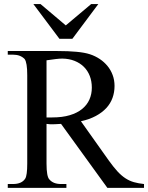

<svg xmlns="http://www.w3.org/2000/svg" viewBox="-20 -909 717 929"><path d="M499.5 0 275.4 -309.6Q262.2 -309.1 252.4 -308.3Q242.7 -307.6 234.9 -307.6Q227.5 -307.6 220.5 -307.9Q213.4 -308.1 205.1 -309.6V-117.7Q205.1 -54.2 219.2 -40.5Q237.8 -18.6 275.4 -18.6H301.3V0H17.6V-18.6H42.5Q85.4 -18.6 102.1 -44.9Q111.8 -60.5 111.8 -117.7V-545.4Q111.8 -606.4 99.1 -623.5Q88.9 -633.8 75 -639.2Q61 -644.5 42.5 -644.5H17.6V-662.1H257.8Q311 -662.1 350.3 -658.4Q389.6 -654.8 415 -646.5Q440.4 -638.2 462.2 -623.8Q483.9 -609.4 500 -589.8Q516.1 -570.3 525.1 -545.9Q534.2 -521.5 534.2 -493.2Q534.2 -462.4 524.4 -435.3Q514.6 -408.2 494.4 -386.2Q474.1 -364.3 443.6 -347.9Q413.1 -331.5 371.6 -322.3L506.8 -131.8Q529.3 -100.6 548.3 -79.8Q567.4 -59.1 586.9 -46.4Q606.4 -33.7 627.9 -27.6Q649.4 -21.5 676.8 -18.6V0ZM424.3 -484.9Q424.3 -516.1 414.3 -541.7Q404.3 -567.4 385.7 -585.7Q367.2 -604 340.8 -614.5Q314.5 -625 281.7 -625.5Q269 -625.5 249.8 -623.3Q230.5 -621.1 205.1 -617.2V-340.8H232.9Q281.7 -340.8 317.6 -351.6Q353.5 -362.3 377.2 -381.6Q400.9 -400.9 412.6 -427.2Q424.3 -453.6 424.3 -484.9ZM330.1 -721.2H267.6L141.6 -889.2H176.3L298.3 -786.1L420.9 -889.2H455.6Z"/></svg>

Font: Doulos SIL
Style: Regular
Weight: 400
Designer: Walt Agee, Victor Gaultney, Peter Martin, Debbi Hosken
Foundry: SIL International
Version: Version 4.110; 2011; Maintenance release